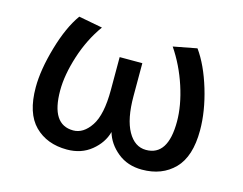

<svg xmlns="http://www.w3.org/2000/svg" viewBox="-80 -640 990 783"><g transform="rotate(15 415.0 -248.5)"><path d="M573.2 20Q512.2 20 470 -14.4Q427.7 -48.8 414.1 -96.2Q401.4 -48.8 359.1 -14.4Q316.9 20 256.3 20Q171.9 20 120.1 -31.7Q68.4 -83.5 68.4 -192.9Q68.4 -266.6 96.4 -363.3Q124.5 -460 165.5 -516.6L266.1 -497.6Q219.7 -433.1 193.8 -352.3Q168 -271.5 168 -206.1Q168 -62 261.2 -62Q304.2 -62 335.7 -109.4Q367.2 -156.7 367.2 -261.2V-399.9H462.9V-261.2Q462.9 -164.6 491.7 -113.3Q520.5 -62 568.4 -62Q661.1 -62 661.1 -206.1Q661.1 -273.9 635.3 -353Q609.4 -432.1 564.9 -497.6L664.6 -516.6Q706.5 -458 733.9 -367.2Q761.2 -276.4 761.2 -195.8Q761.2 -85.4 709.5 -32.7Q657.7 20 573.2 20Z"/></g></svg>

Font: Cadman
Style: Regular
Weight: 400
Designer: Paul James MIller
Foundry: High-Logic / Made with FontCreator
Version: Version 2.114;March 28, 2021;FontCreator 13.0.0.2683 64-bit